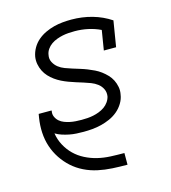

<svg xmlns="http://www.w3.org/2000/svg" viewBox="-110 -617 821 922"><g transform="rotate(-15 300.0 -156.5)"><path d="M409 215Q372 215 335.5 213Q299 211 264 203.5Q229 196 197.5 180.5Q166 165 141 142.5Q116 120 97 91.5Q78 63 67 30Q56 -3 54 -39.5Q52 -76 58 -113L61 -131H125V-127Q122 -113 128 -99.5Q134 -86 144.5 -77Q155 -68 168 -63Q181 -58 195 -55Q209 -52 224 -51Q239 -50 253 -50Q268 -50 282.5 -51Q297 -52 311.5 -55Q326 -58 340.5 -63.5Q355 -69 368 -78Q381 -87 390 -100Q399 -113 402 -127Q405 -147 397 -163.5Q389 -180 374.5 -191Q360 -202 343 -208.5Q326 -215 308.5 -220.5Q291 -226 273.5 -231.5Q256 -237 238.5 -243.5Q221 -250 205 -258Q189 -266 174.5 -276.5Q160 -287 148 -300Q136 -313 128 -329Q120 -345 116.5 -363.5Q113 -382 116 -401Q120 -423 131.5 -443Q143 -463 160.5 -478Q178 -493 199.5 -503Q221 -513 242.5 -518.5Q264 -524 286 -526Q308 -528 329 -528Q383 -528 432.5 -514Q482 -500 524 -472L503 -344H442L458 -442Q429 -456 396.5 -463Q364 -470 330 -470Q315 -470 300 -469Q285 -468 270.5 -465Q256 -462 241 -456.5Q226 -451 213 -442Q200 -433 191 -420Q182 -407 180 -392Q176 -373 184.5 -356.5Q193 -340 207 -329Q221 -318 238.5 -311.5Q256 -305 273.5 -299.5Q291 -294 309 -288.5Q327 -283 343.5 -276.5Q360 -270 376.5 -262Q393 -254 407 -243.5Q421 -233 433.5 -220Q446 -207 454 -191Q462 -175 465.5 -156.5Q469 -138 465 -119Q462 -97 449.5 -76.5Q437 -56 419 -41Q401 -26 379.5 -16.5Q358 -7 336 -1.5Q314 4 292 6Q270 8 248 8Q230 8 212 7Q194 6 176.5 2.5Q159 -1 142 -6.5Q125 -12 110 -21Q115 11 130 39Q145 67 167 88.5Q189 110 217.5 124.5Q246 139 277 146.5Q308 154 342 155.5Q376 157 409 157H410V215Z"/></g></svg>

Font: Iosevka HT Light Extended
Style: Italic
Weight: 300
Width: 7
Italic angle: -9°
Monospace: yes
Designer: Belleve Invis
Foundry: Belleve Invis
Version: Version 32.3.0; ttfautohint (v1.8.4)